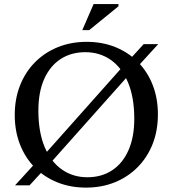

<svg xmlns="http://www.w3.org/2000/svg" viewBox="-20 -886 826 918"><path d="M188.5 -142.5 572.5 -574 595 -596.5 667 -675H736.5L630 -558.5L600 -532L216 -101L193.5 -78.5L121.5 0H52L158.5 -116.5ZM394.5 -686Q469 -686 531.5 -660.8Q594 -635.5 639.5 -589.5Q685 -543.5 710 -479.8Q735 -416 735 -339Q735 -261.5 709.8 -197.5Q684.5 -133.5 638.2 -86.8Q592 -40 529.2 -14.5Q466.5 11 391 11Q316.5 11 254 -14.2Q191.5 -39.5 146 -85.5Q100.5 -131.5 75.5 -195.5Q50.5 -259.5 50.5 -336.5Q50.5 -413.5 75.8 -477.5Q101 -541.5 147.2 -588.2Q193.5 -635 256.5 -660.5Q319.5 -686 394.5 -686ZM397.5 -38.5Q466 -38.5 516.2 -71.8Q566.5 -105 594.2 -167.5Q622 -230 622 -318Q622 -420.5 592.2 -491.5Q562.5 -562.5 509.8 -599.5Q457 -636.5 388 -636.5Q320 -636.5 269.5 -603.5Q219 -570.5 191.2 -508Q163.5 -445.5 163.5 -357Q163.5 -255 193.2 -183.8Q223 -112.5 276 -75.5Q329 -38.5 397.5 -38.5ZM373.5 -742 427.5 -866.5H546.5V-856L406.5 -742Z"/></svg>

Font: Newsreader 24pt Medium
Style: Regular
Weight: 500
Designer: Hugues Gentile
Foundry: Production Type
Version: Version 1.003